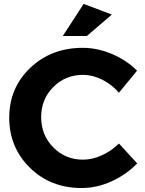

<svg xmlns="http://www.w3.org/2000/svg" viewBox="-20 -948 734 975"><path d="M298.8 -765.1 404.8 -928.2 547.9 -874 420.9 -765.1ZM399.9 -705.1Q475.6 -705.1 549.8 -673.3Q624 -641.6 675.8 -588.9L584 -477.1Q547.9 -519 499 -543.5Q450.2 -567.9 401.9 -567.9Q312 -567.9 250.5 -505.9Q189 -443.8 189 -353Q189 -262.2 250.5 -199.7Q312 -137.2 401.9 -137.2Q448.2 -137.2 497.1 -159.2Q545.9 -181.2 584 -219.2L676.8 -118.2Q620.1 -60.1 544.9 -26.4Q469.7 7.3 394 6.8Q236.8 6.8 131.8 -96.2Q26.9 -199.2 26.9 -350.6Q26.9 -502 133.8 -603.5Q240.7 -705.1 399.9 -705.1Z"/></svg>

Font: TruenoSBd
Style: Demi
Weight: 600
Designer: Julieta Ulanovsky
Foundry: Julieta Ulanovsky
Version: Version 3.001b